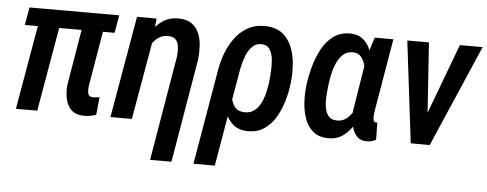

<svg xmlns="http://www.w3.org/2000/svg" viewBox="-49 -665 2519 993"><g transform="rotate(5 1210.0 -168.0)"><path d="M533.7 -528.3 517.6 -436H51.8L67.9 -528.3ZM246.1 -528.3 154.3 0H43.5L135.3 -528.3ZM361.8 -528.3H472.7L408.7 -150.4Q407.2 -137.7 407.5 -125Q407.7 -112.3 413.3 -103.3Q418.9 -94.2 435.1 -94.2Q444.3 -93.8 452.6 -95.2Q460.9 -96.7 469.2 -97.7L460 -5.4Q444.3 0.5 428.2 2.9Q412.1 5.4 396 5.4Q354 4.9 331.3 -17.3Q308.6 -39.6 301.5 -73.5Q294.4 -107.4 297.4 -143.6Z M716.8 -408.7 645.5 0H534.2L626 -528.3H727.5ZM672.4 -281.7 643.6 -280.8Q649.4 -320.8 662.8 -366.2Q676.3 -411.6 699.7 -451.4Q723.1 -491.2 759 -515.6Q794.9 -540 844.7 -538.6Q886.2 -537.6 911.1 -519Q936 -500.5 948 -471.2Q960 -441.9 961.9 -407.2Q963.9 -372.6 960.4 -338.4L868.7 202.6H757.8L849.1 -337.9Q851.1 -355 851.3 -373.3Q851.6 -391.6 847.2 -407.2Q842.8 -422.9 831.1 -432.9Q819.3 -442.9 797.4 -443.4Q766.1 -444.3 744.4 -428.7Q722.7 -413.1 708 -387.9Q693.4 -362.8 685.1 -334.7Q676.8 -306.6 672.4 -281.7Z M982.9 203.1 1065.9 -281.7Q1072.8 -327.1 1089.1 -373Q1105.5 -418.9 1133.1 -457Q1160.6 -495.1 1200.4 -517.6Q1240.2 -540 1293.9 -538.6Q1349.1 -536.6 1382.1 -509.8Q1415 -482.9 1431.2 -440.7Q1447.3 -398.4 1450.2 -350.6Q1453.1 -302.7 1448.2 -259.3L1446.8 -248Q1441.9 -207 1428.5 -161.6Q1415 -116.2 1391.6 -76.4Q1368.2 -36.6 1332 -12.5Q1295.9 11.7 1245.1 10.7Q1197.8 8.8 1169.9 -16.1Q1142.1 -41 1128.4 -79.6Q1114.7 -118.2 1110.6 -160.6Q1106.4 -203.1 1106 -239.7Q1112.8 -234.9 1119.4 -230Q1126 -225.1 1132.6 -220.5Q1139.2 -215.8 1146.5 -211.4Q1146.5 -185.1 1151.4 -156.2Q1156.2 -127.4 1172.1 -106.9Q1188 -86.4 1221.7 -85.4Q1252.4 -84.5 1273.2 -100.3Q1293.9 -116.2 1306.6 -142.1Q1319.3 -168 1325.9 -196.3Q1332.5 -224.6 1335.9 -248.5L1336.9 -258.8Q1338.9 -276.9 1340.8 -307.4Q1342.8 -337.9 1339.8 -368.7Q1336.9 -399.4 1323.2 -421.1Q1309.6 -442.9 1280.3 -443.8Q1252.4 -444.3 1233.6 -426.3Q1214.8 -408.2 1203.1 -380.4Q1191.4 -352.5 1185.1 -323.7Q1178.7 -294.9 1175.8 -274.9L1093.8 203.1Z M1528.8 -244.1 1529.8 -254.9Q1535.2 -296.9 1548.3 -346.4Q1561.5 -396 1585 -440.7Q1608.4 -485.4 1645.8 -512.7Q1683.1 -540 1736.8 -538.6Q1773.4 -537.1 1797.4 -518.3Q1821.3 -499.5 1835 -469.7Q1848.6 -439.9 1854.2 -405Q1859.9 -370.1 1860.4 -335.9Q1860.8 -301.8 1858.9 -274.9L1855.5 -247.1Q1849.1 -209.5 1835.9 -164.6Q1822.8 -119.6 1800.3 -79.1Q1777.8 -38.6 1743.9 -13.2Q1710 12.2 1662.6 10.7Q1613.8 9.3 1585 -16.1Q1556.2 -41.5 1542.7 -80.8Q1529.3 -120.1 1526.9 -163.6Q1524.4 -207 1528.8 -244.1ZM1641.6 -254.9 1640.6 -244.6Q1638.7 -225.6 1637.2 -199Q1635.7 -172.4 1639.9 -146.7Q1644 -121.1 1657.7 -103.3Q1671.4 -85.4 1699.7 -84.5Q1728.5 -83 1749.5 -98.9Q1770.5 -114.7 1785.2 -139.6Q1799.8 -164.6 1808.6 -192.1Q1817.4 -219.7 1822.3 -242.7L1825.7 -275.4Q1827.1 -293.5 1826.4 -321Q1825.7 -348.6 1819.6 -376.2Q1813.5 -403.8 1798.6 -422.9Q1783.7 -441.9 1757.3 -442.9Q1724.6 -444.3 1703.4 -424.6Q1682.1 -404.8 1669.4 -374Q1656.7 -343.3 1650.6 -310.8Q1644.5 -278.3 1641.6 -254.9ZM1859.9 -528.3H1957L1894 -157.7Q1893.1 -153.3 1891.6 -143.1Q1890.1 -132.8 1889.9 -120.8Q1889.6 -108.9 1892.6 -100.6Q1895.5 -92.3 1903.8 -91.8Q1906.2 -91.3 1908 -91.8Q1909.7 -92.3 1911.6 -92.8L1913.1 -2.9Q1901.4 3.4 1889.4 6.6Q1877.4 9.8 1864.3 9.3Q1835.4 9.3 1818.6 -6.1Q1801.8 -21.5 1793.2 -44.7Q1784.7 -67.9 1782.2 -93.5Q1779.8 -119.1 1781.2 -141.1L1826.7 -421.4Z M2141.6 -99.1 2302.2 -528.3H2420.4L2191.9 0H2118.7ZM2141.6 -528.3 2171.4 -87.4 2162.6 0H2093.3L2029.3 -528.3Z"/></g></svg>

Font: Roboto Condensed Medium
Style: Italic
Weight: 500
Italic angle: -12°
Designer: Christian Robertson
Foundry: Google
Version: Version 3.0; 2020